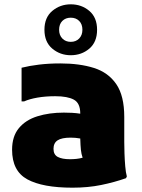

<svg xmlns="http://www.w3.org/2000/svg" viewBox="-20 -858 656 890"><path d="M316 12Q178 12 107 -26.5Q36 -65 36 -164Q36 -226 67.5 -264Q99 -302 153.5 -319Q208 -336 276 -336Q295 -336 314 -335Q333 -334 352 -331V-332Q352 -380 322.5 -396Q293 -412 236 -412Q191 -412 153.5 -405.5Q116 -399 92 -388H80V-544Q116 -553 161 -558.5Q206 -564 260 -564Q349 -564 415.5 -543Q482 -522 519 -468Q556 -414 556 -316V-200Q556 -178 557 -147.5Q558 -117 560.5 -87.5Q563 -58 568 -40L564 -32Q510 -13 449 -0.5Q388 12 316 12ZM228 -168Q228 -141 248 -130.5Q268 -120 304 -120Q319 -120 334 -121.5Q349 -123 363 -127Q357 -144 355 -163.5Q353 -183 352 -216Q330 -220 308 -220Q266 -220 247 -207.5Q228 -195 228 -168ZM308 -602Q259 -602 222.5 -632.5Q186 -663 186 -720Q186 -777 222.5 -807.5Q259 -838 308 -838Q358 -838 394 -807.5Q430 -777 430 -720Q430 -663 394 -632.5Q358 -602 308 -602ZM308 -664Q332 -664 347 -679.5Q362 -695 362 -720Q362 -746 347 -761Q332 -776 308 -776Q284 -776 269 -761Q254 -746 254 -720Q254 -695 269 -679.5Q284 -664 308 -664Z"/></svg>

Font: Kufam Black
Style: Regular
Weight: 900
Designer: Wael Morcos, Artur Schmal
Foundry: Original Type
Version: Version 1.301; ttfautohint (v1.8.3)